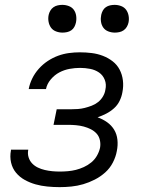

<svg xmlns="http://www.w3.org/2000/svg" viewBox="-20 -757 590 789"><path d="M225 12Q200 12 174.5 9.5Q149 7 126 0.5Q103 -6 82 -17.5Q61 -29 46 -47Q31 -65 25.5 -89Q20 -113 25 -139V-142H96V-141Q93 -125 97.5 -110.5Q102 -96 112 -85.5Q122 -75 135.5 -68.5Q149 -62 164 -58.5Q179 -55 194.5 -53.5Q210 -52 226 -52Q242 -52 259 -53.5Q276 -55 292 -59Q308 -63 324.5 -70.5Q341 -78 355 -89.5Q369 -101 378 -116.5Q387 -132 391 -149Q394 -165 390.5 -181Q387 -197 377 -208Q367 -219 353 -226Q339 -233 324 -237Q309 -241 292.5 -242.5Q276 -244 259 -244H200L213 -308H272Q286 -308 300 -309Q314 -310 328 -313.5Q342 -317 356.5 -322.5Q371 -328 383 -337.5Q395 -347 403 -360.5Q411 -374 413 -388Q418 -410 410.5 -429Q403 -448 387 -459Q371 -470 350.5 -474Q330 -478 309 -478Q288 -478 266 -474Q244 -470 224 -459.5Q204 -449 188.5 -430.5Q173 -412 169 -391H98Q102 -413 112.5 -434.5Q123 -456 139.5 -474.5Q156 -493 176.5 -506.5Q197 -520 219 -528Q241 -536 263.5 -539Q286 -542 308 -542Q333 -542 357 -539Q381 -536 403 -527.5Q425 -519 443 -505Q461 -491 471.5 -471Q482 -451 485 -427Q488 -403 483 -378Q480 -360 471.5 -342.5Q463 -325 448.5 -312Q434 -299 416.5 -290Q399 -281 381 -275Q403 -267 420.5 -254.5Q438 -242 449 -224Q460 -206 462.5 -183Q465 -160 460 -136Q456 -113 444 -89.5Q432 -66 412.5 -48.5Q393 -31 369.5 -19Q346 -7 322 0Q298 7 273.5 9.5Q249 12 225 12ZM452 -623Q438 -623 425 -628Q412 -633 404.5 -643.5Q397 -654 395 -668Q393 -682 396 -696Q398 -705 402.5 -713.5Q407 -722 415 -727.5Q423 -733 432.5 -735Q442 -737 451 -737Q465 -737 478 -732Q491 -727 498.5 -716.5Q506 -706 508.5 -692Q511 -678 508 -664Q506 -655 501 -646.5Q496 -638 488 -632.5Q480 -627 470.5 -625Q461 -623 452 -623ZM237 -623Q223 -623 210 -628Q197 -633 189.5 -643.5Q182 -654 179.5 -668Q177 -682 180 -696Q182 -705 187 -713.5Q192 -722 200 -727.5Q208 -733 217.5 -735Q227 -737 236 -737Q250 -737 263 -732Q276 -727 283.5 -716.5Q291 -706 293 -692Q295 -678 292 -664Q290 -655 285.5 -646.5Q281 -638 273 -632.5Q265 -627 255.5 -625Q246 -623 237 -623Z"/></svg>

Font: Lode
Style: Italic
Weight: 400
Italic angle: -11°
Monospace: yes
Designer: Belleve Invis
Foundry: Belleve Invis
Version: Version 29.2.0; ttfautohint (v1.8.3)